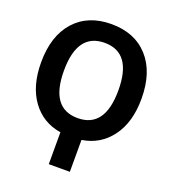

<svg xmlns="http://www.w3.org/2000/svg" viewBox="-168 -863 1068 1204"><g transform="rotate(20 366.5 -261.0)"><path d="M368.2 -616.2Q186.5 -616.2 186.5 -365.2Q186.5 -114.3 368.2 -114.3Q549.8 -114.3 549.8 -365.2Q549.8 -616.2 368.2 -616.2ZM704.1 -365.2Q704.1 -208 631.8 -110.4Q559.6 -12.7 438.5 5.9V218.8H297.9V5.9Q176.8 -12.7 105.5 -110.4Q34.2 -208 34.2 -365.2Q34.2 -542 123.5 -641.6Q212.9 -741.2 368.7 -741.2Q524.4 -741.2 614.3 -641.6Q704.1 -542 704.1 -365.2Z"/></g></svg>

Font: Nasu
Style: Bold
Weight: 700
Designer: Ryoko NISHIZUKA (kana &amp; ideographs); Paul D. Hunt (Latin, Greek &amp; Cyrillic); Wenlong ZHANG (bopomofo); Sandoll C
Version: Version 2014.1215